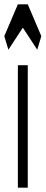

<svg xmlns="http://www.w3.org/2000/svg" viewBox="-37 -872 212 892"><path d="M46 -569V0H92V-569ZM-17 -704 2 -641 68 -742H70L136 -641L155 -704L92 -852H46Z"/></svg>

Font: 寒蝉无机体 CompactMedium
Style: Regular
Weight: 500
Width: 3
Designer: ChillTanhei {Warren2060}; 
Source Han Sans {Ryoko NISHIZUKA 西塚涼子 (kana, bopomofo & ideographs); Paul D. Hunt (Latin, Gre
Foundry: ChillType&Adobe
Version: Version 1.000;Glyphs 3.1.1 (3135)